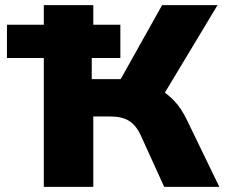

<svg xmlns="http://www.w3.org/2000/svg" viewBox="-20 -725 889 745"><path d="M150 0V-500H7V-629H150V-705H342V-629H447V-500H336V-418H463L432 -389L609 -705H824L611 -351L557 -397Q579 -390 605 -375Q631 -360 657.5 -332Q684 -304 706 -258L831 0H617L527 -198Q509 -238 481.5 -255.5Q454 -273 409 -273H342V0Z"/></svg>

Font: Nunito Sans 7pt Black
Style: Regular
Weight: 900
Designer: Vernon Adams
Foundry: Vernon Adams
Version: Version 3.101;gftools[0.9.27]